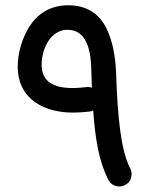

<svg xmlns="http://www.w3.org/2000/svg" viewBox="-20 -651 559 718"><path d="M234.9 -631.3C168 -631.3 120.1 -599.1 90.3 -552.2C60.5 -505.4 46.4 -449.2 46.4 -401.9C46.4 -272.9 155.8 -230 251 -230C278.3 -230 304.7 -232.4 314.9 -233.9C319.3 -234.4 324.2 -235.8 328.6 -237.8C335.9 -131.8 350.1 -46.4 385.3 21.5C396.5 43.5 417 46.4 426.8 46.4C434.1 46.4 440.9 44.4 447.3 41C458.5 35.2 465.8 27.8 468.3 19.5C470.7 10.7 472.2 3.9 472.2 -0.5C472.2 -7.8 470.2 -14.6 466.8 -21.5C431.2 -91.3 419.9 -213.9 414.1 -378.4C412.1 -434.6 402.3 -496.6 377 -547.4C351.1 -597.7 306.6 -631.3 234.9 -631.3ZM135.7 -407.7C135.7 -476.6 174.3 -539.6 231.9 -539.6C292 -539.6 318.8 -487.8 321.3 -393.6C321.8 -369.6 323.2 -345.2 323.7 -323.2C318.8 -324.7 314 -325.7 308.6 -325.7C307.1 -325.7 305.2 -325.7 303.7 -325.2C297.4 -324.7 272 -321.8 251 -321.8C181.2 -321.8 135.7 -345.7 135.7 -407.7Z"/></svg>

Font: Mikhak Medium
Style: Regular
Weight: 500
Designer: Amin Abedi
Version: Version 3.2